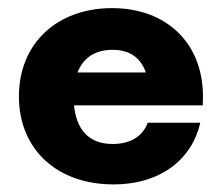

<svg xmlns="http://www.w3.org/2000/svg" viewBox="-20 -457 562 485"><path d="M492.7 -214.8C492.2 -348.1 400.4 -436.5 263.2 -436.5C124.5 -436.5 27.8 -347.7 27.8 -213.4C27.8 -80.6 123 8.8 266.6 8.8C385.7 8.8 465.3 -54.7 485.8 -147H353C341.3 -113.8 310.5 -93.3 264.6 -93.3C203.6 -93.3 172.9 -130.4 167 -190.9H492.2ZM264.6 -331.1C309.1 -331.1 335.4 -310.1 348.6 -273.9H175.8C189.5 -309.1 217.8 -331.1 264.6 -331.1Z"/></svg>

Font: Now ExtraBold
Style: Regular
Weight: 800
Designer: Alfredo Marco Pradil
Foundry: Alfredo Marco Pradil
Version: Version 1.200;hotconv 1.0.109;makeotfexe 2.5.65596